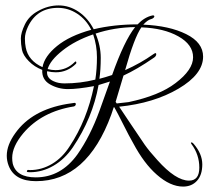

<svg xmlns="http://www.w3.org/2000/svg" viewBox="-20 -609 770 709"><path d="M327 -291Q267 -280 231 -280Q195 -280 164.5 -297.5Q134 -315 136 -351Q107 -362 86 -383.5Q65 -405 61 -425.5Q57 -446 57 -467Q57 -488 72 -519Q87 -550 120 -568Q157 -589 196.5 -589Q236 -589 270.5 -565.5Q305 -542 326 -501Q401 -519 488 -519Q514 -546 543 -552Q550 -553 550 -548Q548 -541 536.5 -538Q525 -535 509 -518Q605 -514 667.5 -483Q730 -452 730 -400Q730 -335 639 -281.5Q548 -228 420 -215Q429 -202 463.5 -150Q498 -98 514.5 -74.5Q531 -51 561 -18Q629 58 678 58Q716 58 716 10Q716 -38 687 -77Q683 -83 687 -83Q691 -83 695 -78Q727 -41 727 -2Q727 37 707.5 58.5Q688 80 656 80Q609 80 559 36Q512 -5 472 -80Q457 -106 435 -150Q413 -194 402 -213H400L391 -186Q301 60 113 60Q34 60 12 3Q5 -15 5 -34Q5 -74 37 -118Q98 -203 227 -225L254 -229Q260 -230 260 -224Q259 -218 253 -216Q134 -197 66 -117Q25 -68 25 -26Q25 -15 27 -5Q40 46 112 46Q205 46 266 -39Q313 -106 347 -199L386 -308L344 -295Q322 -173 249 -65Q219 -21 177.5 3Q136 27 91 27Q88 27 83 26.5Q78 26 79.5 22Q81 18 84.5 18.5Q88 19 91 19Q134 19 172.5 -4Q211 -27 238 -70Q301 -165 327 -291ZM502 -508Q476 -471 442 -350Q500 -376 545 -408Q557 -417 557 -409Q557 -401 547 -395Q486 -353 436 -330Q424 -288 407 -233L411 -227Q454 -232 455 -232Q568 -256 628 -302Q693 -351 693 -397.5Q693 -444 639 -474.5Q585 -505 502 -508ZM194 -580Q116 -580 83 -510Q72 -486 72 -467Q72 -448 75 -434Q84 -385 137 -361Q144 -401 190.5 -439Q237 -477 317 -499Q298 -537 265 -558.5Q232 -580 194 -580ZM332 -315Q338 -354 338 -397.5Q338 -441 324 -482Q257 -459 211 -422.5Q165 -386 156 -354Q171 -350 185 -350Q226 -350 256 -380Q261 -385 262 -378L261 -374Q229 -342 186 -342Q171 -342 154 -346Q151 -321 178 -309Q195 -301 218 -301Q276 -301 332 -315ZM333 -485Q352 -440 352 -395.5Q352 -351 347 -318Q367 -323 394 -332Q439 -459 479 -509Q402 -508 333 -485Z"/></svg>

Font: Lovers Quarrel
Style: Regular
Weight: 400
Designer: Robert E. Leuschke
Foundry: Robert E. Leuschke
Version: Version 1.001